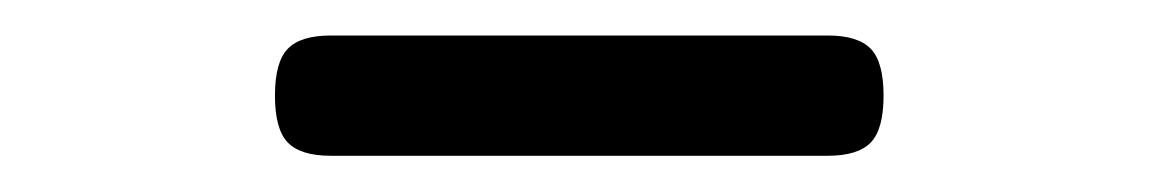

<svg xmlns="http://www.w3.org/2000/svg" viewBox="-20 -628 640 106"><path d="M437 -608.4Q453.6 -608.4 460.7 -601.1Q467.8 -593.8 467.8 -575.2Q467.8 -556.6 460.7 -549.3Q453.6 -542 437 -542H162.6Q146 -542 138.9 -549.3Q131.8 -556.6 131.8 -575.2Q131.8 -593.8 138.9 -601.1Q146 -608.4 162.6 -608.4Z"/></svg>

Font: Courier Prime
Style: Regular
Weight: 400
Designer: Alan Dague-Greene
Foundry: Quote-Unquote Apps
Version: Version 1.203